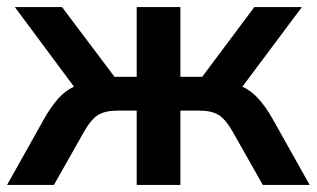

<svg xmlns="http://www.w3.org/2000/svg" viewBox="-25 -525 899 545"><path d="M-5 0 101 -189Q121 -224 141 -246Q161 -268 185 -279L17 -505H151L300 -307H363V-505H487V-307H549L697 -505H832L663 -279Q687 -268 707.5 -246Q728 -224 748 -189L854 0H721L635 -152Q615 -187 595 -199Q575 -211 541 -211H487V0H363V-211H308Q274 -211 254 -199Q234 -187 214 -152L128 0Z"/></svg>

Font: MulishBold
Style: Bold
Weight: 700
Designer: Vernon Adams
Foundry: Vernon Adams
Version: Version 3.602; ttfautohint (v1.8.3)